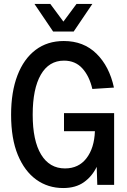

<svg xmlns="http://www.w3.org/2000/svg" viewBox="-20 -933 640 969"><path d="M299 16Q222 16 163 -26.5Q104 -69 70 -151Q36 -233 36 -354Q36 -469 68 -552.5Q100 -636 159.5 -681Q219 -726 302 -726Q402 -726 467 -662Q532 -598 555 -491L446 -484Q431 -549 395.5 -588Q360 -627 303 -627Q227 -627 186 -556Q145 -485 145 -354Q145 -223 187.5 -153Q230 -83 308 -83Q377 -83 416.5 -134.5Q456 -186 459 -271H303V-362H556V0H471L468 -91Q445 -43 403.5 -13.5Q362 16 299 16ZM154 -913H234L300 -824L366 -913H446L352 -774H248Z"/></svg>

Font: Geist Mono Medium
Style: Regular
Weight: 500
Monospace: yes
Designer: Basement.studio, Andrés Briganti, Mateo Zaragoza
Foundry: Basement.studio, Vercel, Andrés Briganti, Guido Ferreyra, Mateo Zaragoza
Version: Version 1.500; ttfautohint (v1.8.4.7-5d5b)